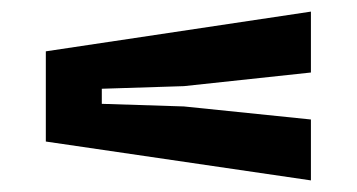

<svg xmlns="http://www.w3.org/2000/svg" viewBox="-20 -534 615 331"><path d="M516 -223 59 -290V-445.5L516 -514V-409L297 -385.5L155.5 -381V-355L297 -350.5L516 -328Z"/></svg>

Font: Big Shoulders
Style: Bold
Weight: 700
Designer: Patric King
Foundry: XO Type Co
Version: Version 2.002